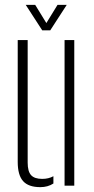

<svg xmlns="http://www.w3.org/2000/svg" viewBox="-20 -765 388 791"><path d="M53 -98V-600H94V-95Q94 -59 108 -43.5Q122 -28 154 -28Q180 -28 200 -39V-9Q177 6 146 6Q97.5 6 75.2 -18.8Q53 -43.5 53 -98ZM246 0V-600H286V0ZM154 -640 86 -745H125L171 -670L217 -745H255L187 -640Z"/></svg>

Font: Big Shoulders Stencil Text SC Thin
Style: Regular
Weight: 100
Designer: Patric King
Foundry: XO Type Co
Version: Version 2.001